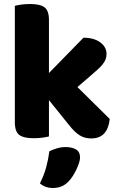

<svg xmlns="http://www.w3.org/2000/svg" viewBox="-20 -681 595 957"><path d="M224 -1Q213 2 192.5 5Q172 8 148 8Q98 8 76 -8.5Q54 -25 54 -72V-652Q65 -655 85.5 -658Q106 -661 130 -661Q180 -661 202 -644.5Q224 -628 224 -581V-317L396 -493Q448 -493 479.5 -470Q511 -447 511 -412Q511 -397 506 -384.5Q501 -372 490.5 -359Q480 -346 463.5 -331.5Q447 -317 425 -298L366 -247L527 -88Q522 -41 499.5 -16Q477 9 434 9Q402 9 377 -6.5Q352 -22 323 -59L224 -182ZM322 223Q305 241 285.5 248.5Q266 256 243 256Q205 256 179 233Q200 191 210.5 151.5Q221 112 226 73Q242 65 263.5 58.5Q285 52 307 52Q339 52 359 64Q379 76 379 104Q379 116 373.5 132.5Q368 149 360 165.5Q352 182 342 197.5Q332 213 322 223Z"/></svg>

Font: Baloo 2 ExtraBold
Style: Regular
Weight: 800
Designer: Sarang Kulkarni and Ek Type
Foundry: Ek Type
Version: Version 1.640;hotconv 1.0.111;makeotfexe 2.5.65597; ttfautoh